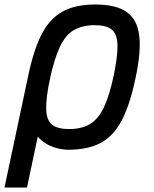

<svg xmlns="http://www.w3.org/2000/svg" viewBox="-64 -652 684 854"><path d="M240 14Q197 14 157 -4.5Q117 -23 89 -62.5Q61 -102 52 -165Q43 -228 62 -317Q86 -432 122 -501Q158 -570 215 -601Q272 -632 360 -632Q452 -632 499.5 -598.5Q547 -565 555.5 -492.5Q564 -420 538 -301Q514 -187 478 -117.5Q442 -48 385 -17Q328 14 240 14ZM-44 182 60 -308H160L56 182ZM243 -78Q299 -78 336 -100Q373 -122 398 -174.5Q423 -227 442 -317Q460 -404 458.5 -452.5Q457 -501 433 -520.5Q409 -540 357 -540Q302 -540 264.5 -518Q227 -496 202.5 -444Q178 -392 158 -301Q140 -215 141.5 -166Q143 -117 167.5 -97.5Q192 -78 243 -78Z"/></svg>

Font: Victor Mono Thin
Style: Italic
Weight: 100
Italic angle: -12°
Monospace: yes
Designer: Rune Bjørnerås
Version: Version 1.561;gftools[0.9.30]